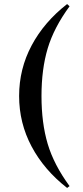

<svg xmlns="http://www.w3.org/2000/svg" viewBox="-20 -750 408 944"><path d="M74 -278Q74 -411 135.5 -526.5Q197 -642 310 -730L322 -719Q245 -614 214.5 -512Q184 -410 184 -278Q184 -145 214.5 -42.5Q245 60 322 165L310 174Q197 86 135.5 -29.5Q74 -145 74 -278Z"/></svg>

Font: DeepMind Serif Display
Style: Regular
Weight: 800
Designer: Frank Grießhammer / Modifications: Colophon Foundry
Foundry: Colophon Foundry
Version: Version 5.002